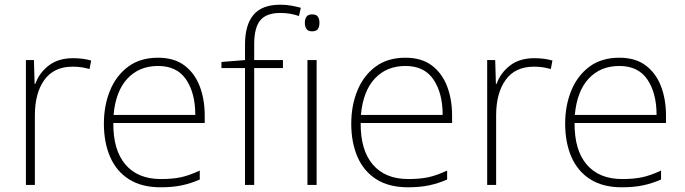

<svg xmlns="http://www.w3.org/2000/svg" viewBox="-20 -785 2906 815"><path d="M290 -538Q312 -538 331 -535.5Q350 -533 367 -528L360 -492Q342 -497 325.5 -499.5Q309 -502 288 -502Q209 -502 168.5 -446Q128 -390 128 -295V0H90V-530H124L127 -429H130Q146 -475 186.5 -506.5Q227 -538 290 -538Z M651 -540Q719 -540 762.5 -507.5Q806 -475 827.5 -419.5Q849 -364 849 -294V-263H461Q460 -148 512.5 -86.5Q565 -25 663 -25Q712 -25 747.5 -32.5Q783 -40 828 -61V-23Q789 -6 750.5 2Q712 10 662 10Q581 10 527.5 -24Q474 -58 447.5 -119Q421 -180 421 -260Q421 -337 447 -400.5Q473 -464 524 -502Q575 -540 651 -540ZM651 -505Q571 -505 521 -451.5Q471 -398 462 -297H809Q809 -390 770 -447.5Q731 -505 651 -505Z M1181 -496H1059V0H1020V-496H920V-522L1020 -530V-596Q1020 -679 1056 -722Q1092 -765 1170 -765Q1196 -765 1217 -761Q1238 -757 1257 -752L1249 -717Q1212 -730 1170 -730Q1111 -730 1085 -699Q1059 -668 1059 -597V-530H1181Z M1304 -724Q1323 -724 1329.5 -714Q1336 -704 1336 -688Q1336 -672 1329.5 -662Q1323 -652 1304 -652Q1288 -652 1281 -662Q1274 -672 1274 -688Q1274 -704 1281 -714Q1288 -724 1304 -724ZM1324 -530V0H1285V-530Z M1701 -540Q1769 -540 1812.5 -507.5Q1856 -475 1877.5 -419.5Q1899 -364 1899 -294V-263H1511Q1510 -148 1562.5 -86.5Q1615 -25 1713 -25Q1762 -25 1797.5 -32.5Q1833 -40 1878 -61V-23Q1839 -6 1800.5 2Q1762 10 1712 10Q1631 10 1577.5 -24Q1524 -58 1497.5 -119Q1471 -180 1471 -260Q1471 -337 1497 -400.5Q1523 -464 1574 -502Q1625 -540 1701 -540ZM1701 -505Q1621 -505 1571 -451.5Q1521 -398 1512 -297H1859Q1859 -390 1820 -447.5Q1781 -505 1701 -505Z M2248 -538Q2270 -538 2289 -535.5Q2308 -533 2325 -528L2318 -492Q2300 -497 2283.5 -499.5Q2267 -502 2246 -502Q2167 -502 2126.5 -446Q2086 -390 2086 -295V0H2048V-530H2082L2085 -429H2088Q2104 -475 2144.5 -506.5Q2185 -538 2248 -538Z M2609 -540Q2677 -540 2720.5 -507.5Q2764 -475 2785.5 -419.5Q2807 -364 2807 -294V-263H2419Q2418 -148 2470.5 -86.5Q2523 -25 2621 -25Q2670 -25 2705.5 -32.5Q2741 -40 2786 -61V-23Q2747 -6 2708.5 2Q2670 10 2620 10Q2539 10 2485.5 -24Q2432 -58 2405.5 -119Q2379 -180 2379 -260Q2379 -337 2405 -400.5Q2431 -464 2482 -502Q2533 -540 2609 -540ZM2609 -505Q2529 -505 2479 -451.5Q2429 -398 2420 -297H2767Q2767 -390 2728 -447.5Q2689 -505 2609 -505Z"/></svg>

Font: Noto Sans Lao UI ExtLt
Style: Regular
Weight: 200
Designer: Monotype Design Team
Foundry: Monotype Imaging Inc.
Version: Version 2.000; ttfautohint (v1.8.4.7-5d5b)